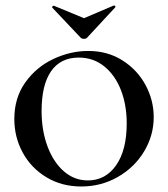

<svg xmlns="http://www.w3.org/2000/svg" viewBox="-20 -665 610 697"><path d="M32 -233Q32 -310 72 -366Q112 -422 174 -451Q236 -480 300 -480Q371 -480 425 -445.5Q479 -411 508.5 -356Q538 -301 538 -240Q538 -173 503 -115Q468 -57 407.5 -22.5Q347 12 275 12Q204 12 148.5 -21.5Q93 -55 62.5 -111Q32 -167 32 -233ZM440 -217Q440 -284 419 -338Q398 -392 358.5 -424Q319 -456 266 -456Q200 -456 165.5 -406.5Q131 -357 131 -262Q131 -191 152.5 -133.5Q174 -76 212 -43Q250 -10 299 -10Q363 -10 401.5 -65Q440 -120 440 -217ZM169 -639Q169 -641 172 -643Q175 -645 176 -644L285 -599L393 -645H394Q397 -645 398.5 -642.5Q400 -640 398 -638L296 -528Q292 -524 285 -524Q277 -524 273 -528L170 -637Z"/></svg>

Font: Cormorant Unicase SemiBold
Style: Regular
Weight: 600
Designer: Christian Thalmann (Catharsis Fonts)
Foundry: Catharsis Fonts
Version: Version 4.000